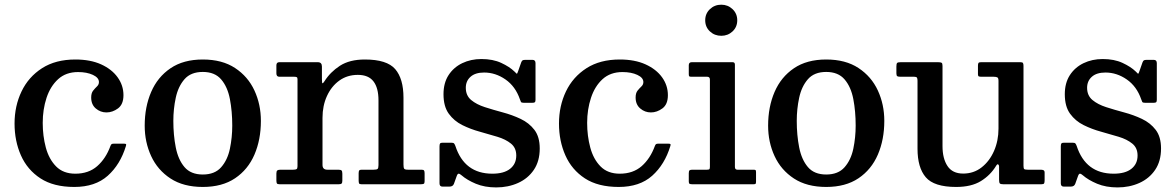

<svg xmlns="http://www.w3.org/2000/svg" viewBox="-20 -785 5006 818"><path d="M42 -258.5Q42 -333.5 71.8 -395.5Q101.5 -457.5 159.2 -494.5Q217 -531.5 301 -531.5Q365 -531.5 410.8 -510.8Q456.5 -490 481.2 -455.5Q506 -421 506 -379.5Q506 -340.5 482.8 -323.2Q459.5 -306 433.5 -306Q408 -306 388.2 -322.8Q368.5 -339.5 368.5 -369.5Q368.5 -388.5 376.8 -398.8Q385 -409 393.2 -416.8Q401.5 -424.5 401.5 -435.5Q401.5 -454 375.8 -466Q350 -478 312.5 -478Q261 -478 227.8 -447.8Q194.5 -417.5 178.2 -368Q162 -318.5 162 -261.5Q162 -206 175.2 -156.5Q188.5 -107 219 -76Q249.5 -45 301 -45Q357.5 -45 394.2 -77.2Q431 -109.5 450.5 -163Q452.5 -168.5 455.2 -170.8Q458 -173 466 -173H506Q515 -173 516.8 -171.2Q518.5 -169.5 516.5 -163Q492.5 -84 439 -36.2Q385.5 11.5 296.5 11.5Q208.5 11.5 152.5 -25Q96.5 -61.5 69.2 -123Q42 -184.5 42 -258.5Z M596.5 -249.5Q596.5 -329.5 624 -393.2Q651.5 -457 706.5 -494.2Q761.5 -531.5 844 -531.5Q926.5 -531.5 981.5 -495.2Q1036.5 -459 1064 -399.5Q1091.5 -340 1091.5 -270Q1091.5 -190 1064 -126.2Q1036.5 -62.5 981.5 -25.5Q926.5 11.5 844 11.5Q761.5 11.5 706.5 -24.5Q651.5 -60.5 624 -120Q596.5 -179.5 596.5 -249.5ZM718.5 -270Q718.5 -209.5 728.8 -157.2Q739 -105 766 -73.2Q793 -41.5 844 -41.5Q895 -41.5 922.2 -72.5Q949.5 -103.5 959.5 -151.5Q969.5 -199.5 969.5 -250Q969.5 -310.5 959.5 -362.8Q949.5 -415 922.2 -446.8Q895 -478.5 844 -478.5Q793 -478.5 766 -447.5Q739 -416.5 728.8 -368.5Q718.5 -320.5 718.5 -270Z M1233.5 -458H1170Q1157.5 -458 1157.5 -472.5V-506.5Q1157.5 -520 1170 -520H1334Q1351.5 -520 1351.5 -501.5V-448.5Q1351.5 -429.5 1354.2 -430Q1357 -430.5 1362.5 -439Q1387 -478 1428.2 -504.8Q1469.5 -531.5 1534.5 -531.5Q1628.5 -531.5 1663.8 -490.5Q1699 -449.5 1699 -369V-84.5Q1699 -71 1701.8 -66.5Q1704.5 -62 1718 -62H1775.5Q1784 -62 1786.5 -58.8Q1789 -55.5 1789 -46.5V-13Q1789 -3.5 1785 -1.8Q1781 0 1771.5 0H1520Q1511.5 0 1509.8 -3.8Q1508 -7.5 1508 -16.5V-46.5Q1508 -55 1510.2 -58.5Q1512.5 -62 1521 -62H1572Q1584.5 -62 1588.5 -65.2Q1592.5 -68.5 1592.5 -81.5V-357.5Q1592.5 -410.5 1571.2 -438.2Q1550 -466 1504.5 -466Q1459.5 -466 1425.8 -441.8Q1392 -417.5 1373 -376Q1354 -334.5 1354 -283V-82.5Q1354 -62 1374.5 -62H1420.5Q1431 -62 1434.8 -59Q1438.5 -56 1438.5 -45V-15.5Q1438.5 -6 1435.2 -3Q1432 0 1423 0H1171.5Q1162 0 1159.8 -3.5Q1157.5 -7 1157.5 -16.5V-45.5Q1157.5 -56 1161.5 -59Q1165.5 -62 1175.5 -62H1229Q1239.5 -62 1243.5 -64.5Q1247.5 -67 1247.5 -77V-447.5Q1247.5 -454.5 1244.2 -456.2Q1241 -458 1233.5 -458Z M2195 -362Q2176 -417 2133.5 -446.5Q2091 -476 2042.5 -476Q2005 -476 1984.8 -458Q1964.5 -440 1964.5 -411Q1964.5 -378 1987.2 -359Q2010 -340 2045.8 -328.5Q2081.5 -317 2121.8 -306.2Q2162 -295.5 2198 -278.5Q2234 -261.5 2256.8 -231.8Q2279.5 -202 2279.5 -152.5Q2279.5 -98.5 2254.5 -61.5Q2229.5 -24.5 2187.2 -5.5Q2145 13.5 2094 13.5Q2045 13.5 2007.2 -2.2Q1969.5 -18 1946 -38.5Q1938.5 -45 1934 -45Q1929.5 -45 1926 -35.5L1914 -2Q1909.5 10 1895 10H1865Q1852.5 10 1852.5 -4V-161.5Q1852.5 -170.5 1855 -173.8Q1857.5 -177 1866 -177H1903Q1912 -177 1914.8 -173.5Q1917.5 -170 1920 -163.5Q1958.5 -45 2077.5 -45Q2127 -45 2153.2 -65.8Q2179.5 -86.5 2179.5 -122.5Q2179.5 -155 2157 -173.2Q2134.5 -191.5 2099.2 -202.2Q2064 -213 2024.5 -223.8Q1985 -234.5 1949.8 -252Q1914.5 -269.5 1892 -300.5Q1869.5 -331.5 1869.5 -383.5Q1869.5 -431.5 1891 -464.8Q1912.5 -498 1949.2 -515.8Q1986 -533.5 2031 -533.5Q2080 -533.5 2115.5 -517Q2151 -500.5 2171.5 -480.5Q2179 -472.5 2181.2 -471Q2183.5 -469.5 2187.5 -482L2200.5 -519Q2203 -525.5 2206.2 -527.8Q2209.5 -530 2219 -530H2248.5Q2261.5 -530 2261.5 -516V-360Q2261.5 -352 2258.8 -349.5Q2256 -347 2247 -347H2212Q2201.5 -347 2199.5 -350.8Q2197.5 -354.5 2195 -362Z M2361.5 -258.5Q2361.5 -333.5 2391.2 -395.5Q2421 -457.5 2478.8 -494.5Q2536.5 -531.5 2620.5 -531.5Q2684.5 -531.5 2730.2 -510.8Q2776 -490 2800.8 -455.5Q2825.5 -421 2825.5 -379.5Q2825.5 -340.5 2802.2 -323.2Q2779 -306 2753 -306Q2727.5 -306 2707.8 -322.8Q2688 -339.5 2688 -369.5Q2688 -388.5 2696.2 -398.8Q2704.5 -409 2712.8 -416.8Q2721 -424.5 2721 -435.5Q2721 -454 2695.2 -466Q2669.5 -478 2632 -478Q2580.5 -478 2547.2 -447.8Q2514 -417.5 2497.8 -368Q2481.5 -318.5 2481.5 -261.5Q2481.5 -206 2494.8 -156.5Q2508 -107 2538.5 -76Q2569 -45 2620.5 -45Q2677 -45 2713.8 -77.2Q2750.5 -109.5 2770 -163Q2772 -168.5 2774.8 -170.8Q2777.5 -173 2785.5 -173H2825.5Q2834.5 -173 2836.2 -171.2Q2838 -169.5 2836 -163Q2812 -84 2758.5 -36.2Q2705 11.5 2616 11.5Q2528 11.5 2472 -25Q2416 -61.5 2388.8 -123Q2361.5 -184.5 2361.5 -258.5Z M2984.5 -698.5Q2984.5 -727 3004.5 -746Q3024.5 -765 3053 -765Q3081 -765 3101 -746Q3121 -727 3121 -698.5Q3121 -670 3101 -651.2Q3081 -632.5 3053 -632.5Q3024.5 -632.5 3004.5 -651.2Q2984.5 -670 2984.5 -698.5ZM2993 -458H2925.5Q2918 -458 2916.2 -460.2Q2914.5 -462.5 2914.5 -469.5V-507Q2914.5 -520 2927 -520H3101.5Q3111 -520 3111 -509.5V-74Q3111 -62 3121.5 -62H3189Q3196.5 -62 3198.8 -60.5Q3201 -59 3201 -51.5V-12.5Q3201 -5 3199.5 -2.5Q3198 0 3190.5 0H2929.5Q2921 0 2917.8 -2Q2914.5 -4 2914.5 -12V-47Q2914.5 -57 2918 -59.5Q2921.5 -62 2930.5 -62H2992.5Q3001 -62 3002.8 -64.8Q3004.5 -67.5 3004.5 -75.5V-446Q3004.5 -458 2993 -458Z M3252.5 -249.5Q3252.5 -329.5 3280 -393.2Q3307.5 -457 3362.5 -494.2Q3417.5 -531.5 3500 -531.5Q3582.5 -531.5 3637.5 -495.2Q3692.5 -459 3720 -399.5Q3747.5 -340 3747.5 -270Q3747.5 -190 3720 -126.2Q3692.5 -62.5 3637.5 -25.5Q3582.5 11.5 3500 11.5Q3417.5 11.5 3362.5 -24.5Q3307.5 -60.5 3280 -120Q3252.5 -179.5 3252.5 -249.5ZM3374.5 -270Q3374.5 -209.5 3384.8 -157.2Q3395 -105 3422 -73.2Q3449 -41.5 3500 -41.5Q3551 -41.5 3578.2 -72.5Q3605.5 -103.5 3615.5 -151.5Q3625.5 -199.5 3625.5 -250Q3625.5 -310.5 3615.5 -362.8Q3605.5 -415 3578.2 -446.8Q3551 -478.5 3500 -478.5Q3449 -478.5 3422 -447.5Q3395 -416.5 3384.8 -368.5Q3374.5 -320.5 3374.5 -270Z M3889 -151V-441Q3889 -450.5 3886.5 -454.2Q3884 -458 3875 -458H3817Q3807 -458 3803 -460.2Q3799 -462.5 3799 -472.5V-501.5Q3799 -513.5 3802.2 -516.8Q3805.5 -520 3817 -520H3976.5Q3988 -520 3991.8 -517.5Q3995.5 -515 3995.5 -504V-162.5Q3995.5 -109.5 4016.8 -77.5Q4038 -45.5 4083.5 -45.5Q4128.5 -45.5 4162.2 -72Q4196 -98.5 4215 -142Q4234 -185.5 4234 -237V-440.5Q4234 -452.5 4229.2 -455.2Q4224.5 -458 4213.5 -458H4161.5Q4154 -458 4150.2 -459.5Q4146.5 -461 4146.5 -468.5V-505Q4146.5 -513.5 4148.8 -516.8Q4151 -520 4159.5 -520H4328Q4336 -520 4338.2 -516.5Q4340.5 -513 4340.5 -504.5V-79.5Q4340.5 -67.5 4343.5 -64.8Q4346.5 -62 4358.5 -62H4414Q4421 -62 4425.8 -59.8Q4430.5 -57.5 4430.5 -49.5V-17Q4430.5 -7 4428.2 -3.5Q4426 0 4416.5 0H4254Q4242.5 0 4239.5 -3.8Q4236.5 -7.5 4236.5 -19.5V-76Q4236.5 -81.5 4232.8 -84.5Q4229 -87.5 4223.5 -78Q4199.5 -38.5 4159 -13.5Q4118.5 11.5 4053.5 11.5Q3959.5 11.5 3924.2 -29.8Q3889 -71 3889 -151Z M4842 -362Q4823 -417 4780.5 -446.5Q4738 -476 4689.5 -476Q4652 -476 4631.8 -458Q4611.5 -440 4611.5 -411Q4611.5 -378 4634.2 -359Q4657 -340 4692.8 -328.5Q4728.5 -317 4768.8 -306.2Q4809 -295.5 4845 -278.5Q4881 -261.5 4903.8 -231.8Q4926.5 -202 4926.5 -152.5Q4926.5 -98.5 4901.5 -61.5Q4876.5 -24.5 4834.2 -5.5Q4792 13.5 4741 13.5Q4692 13.5 4654.2 -2.2Q4616.5 -18 4593 -38.5Q4585.5 -45 4581 -45Q4576.5 -45 4573 -35.5L4561 -2Q4556.5 10 4542 10H4512Q4499.5 10 4499.5 -4V-161.5Q4499.5 -170.5 4502 -173.8Q4504.5 -177 4513 -177H4550Q4559 -177 4561.8 -173.5Q4564.5 -170 4567 -163.5Q4605.5 -45 4724.5 -45Q4774 -45 4800.2 -65.8Q4826.5 -86.5 4826.5 -122.5Q4826.5 -155 4804 -173.2Q4781.5 -191.5 4746.2 -202.2Q4711 -213 4671.5 -223.8Q4632 -234.5 4596.8 -252Q4561.5 -269.5 4539 -300.5Q4516.5 -331.5 4516.5 -383.5Q4516.5 -431.5 4538 -464.8Q4559.5 -498 4596.2 -515.8Q4633 -533.5 4678 -533.5Q4727 -533.5 4762.5 -517Q4798 -500.5 4818.5 -480.5Q4826 -472.5 4828.2 -471Q4830.5 -469.5 4834.5 -482L4847.5 -519Q4850 -525.5 4853.2 -527.8Q4856.5 -530 4866 -530H4895.5Q4908.5 -530 4908.5 -516V-360Q4908.5 -352 4905.8 -349.5Q4903 -347 4894 -347H4859Q4848.5 -347 4846.5 -350.8Q4844.5 -354.5 4842 -362Z"/></svg>

Font: Besley Medium
Style: Regular
Weight: 500
Designer: Owen Earl
Foundry: indestructible type*
Version: Version 2.001; ttfautohint (v1.8.3)